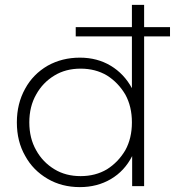

<svg xmlns="http://www.w3.org/2000/svg" viewBox="-20 -762 716 786"><path d="M520 -742H570V0H521V-123Q490 -62 434 -29Q378 4 307 4Q233 4 175 -30Q115 -65 83 -124Q49 -183 49 -261Q49 -338 83 -399Q115 -458 175 -493Q234 -526 307 -526Q378 -526 433 -493Q488 -460 520 -401ZM418 -69Q464 -98 493 -147Q520 -196 520 -261Q520 -326 493 -375Q464 -424 418 -453Q371 -481 310 -481Q249 -481 203 -453Q155 -424 128 -375Q100 -326 100 -261Q100 -196 128 -147Q155 -98 203 -69Q249 -41 310 -41Q371 -41 418 -69ZM290 -613V-651H676V-613Z"/></svg>

Font: Montserrat Light Alt1
Style: Light
Weight: 500
Designer: Differentunic
Foundry: Julieta Ulanovsky
Version: 0.1